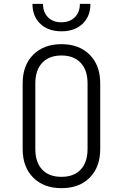

<svg xmlns="http://www.w3.org/2000/svg" viewBox="-20 -970 640 1000"><path d="M300 10Q208 10 153 -45Q98 -100 98 -194V-536Q98 -630 153 -685Q208 -740 300 -740Q392 -740 447 -685Q502 -630 502 -536V-194Q502 -100 447.5 -45Q393 10 300 10ZM300 -49Q365 -49 400.5 -87Q436 -125 436 -194V-536Q436 -605 400 -643Q364 -681 300 -681Q236 -681 200 -643Q164 -605 164 -536V-194Q164 -125 199.5 -87Q235 -49 300 -49ZM300 -807Q231 -807 190 -846Q149 -885 149 -950H204Q204 -906 230 -880Q256 -854 299 -854Q343 -854 369.5 -880Q396 -906 396 -950H451Q451 -885 410 -846Q369 -807 300 -807Z"/></svg>

Font: Tiny ExtraLight
Style: Regular
Weight: 200
Monospace: yes
Designer: Philipp Nurullin, Konstantin Bulenkov
Foundry: JetBrains
Version: Version 2.251; ttfautohint (v1.8.4.7-5d5b)